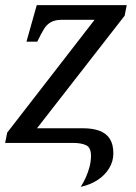

<svg xmlns="http://www.w3.org/2000/svg" viewBox="-21 -556 531 747"><path d="M293 171Q304 154 313 134Q322 114 327.5 92.5Q333 71 333 50Q333 18 314 9Q295 0 262 0H-1L7 -40L347 -479H220Q194 -479 177.5 -470Q161 -461 150 -443Q139 -425 126 -398L124 -394H82L122 -536H472L464 -495L123 -57H301Q340 -57 366.5 -47Q393 -37 406.5 -15.5Q420 6 420 41Q420 72 403.5 99Q387 126 358.5 144.5Q330 163 293 171Z"/></svg>

Font: Noto Serif
Style: Italic
Weight: 400
Italic angle: -12°
Designer: Monotype Design Team
Foundry: Monotype Imaging Inc.
Version: Version 2.013